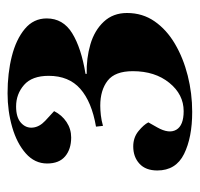

<svg xmlns="http://www.w3.org/2000/svg" viewBox="-30 -846 516 495"><g transform="rotate(-90 227.5 -599.0)"><path d="M427 -736Q427 -694 389 -670.5Q351 -647 284 -636V-633Q324 -634 360 -623.5Q396 -613 418.5 -589Q441 -565 441 -529Q441 -489 419.5 -458Q398 -427 361.5 -405.5Q325 -384 279.5 -372.5Q234 -361 186 -361Q120 -361 77.5 -382Q35 -403 35 -451Q35 -481 52.5 -497Q70 -513 97 -513Q120 -513 136.5 -499.5Q153 -486 159 -474L146 -451Q129 -421 140 -402Q151 -383 188 -383Q231 -383 261 -420Q291 -457 291 -514Q291 -560 266.5 -579Q242 -598 202 -598Q191 -598 177.5 -596.5Q164 -595 150 -591L148 -609Q212 -620 245.5 -649.5Q279 -679 279 -731Q279 -774 255.5 -794.5Q232 -815 200 -815Q172 -815 158 -802.5Q144 -790 145.5 -772.5Q147 -755 163 -740L188 -717Q178 -697 160 -685Q142 -673 120 -673Q90 -673 71.5 -688.5Q53 -704 53 -735Q53 -767 79 -790Q105 -813 146.5 -825Q188 -837 234 -837Q286 -837 329.5 -826Q373 -815 400 -792.5Q427 -770 427 -736Z"/></g></svg>

Font: Literata 72pt ExtraBold
Style: Italic
Weight: 800
Italic angle: -2°
Designer: Latin by Veronika Burian and Jose Scaglione. Greek by Irene Vlachou. Cyrillic by Vera Evstafieva
Foundry: TypeTogether
Version: Version 3.002